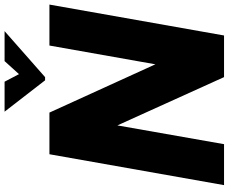

<svg xmlns="http://www.w3.org/2000/svg" viewBox="-100 -899 999 839"><g transform="rotate(-90 399.5 -479.5)"><path d="M189 0H10L145 -763H327L538 -300L620 -763H799L664 0H482L271 -466ZM482 -782H468L331 -959H462L495 -896L552 -959H683Z"/></g></svg>

Font: Open Sauce One Black Italic
Style: Regular
Weight: 900
Italic angle: -10°
Designer: Alfredo Marco Pradil
Foundry: Creative Sauce Fz LLC
Version: Version 1.477